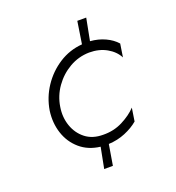

<svg xmlns="http://www.w3.org/2000/svg" viewBox="-126 -679 816 891"><g transform="rotate(-20 281.5 -233.5)"><path d="M144 -230Q136 -181 151 -137.5Q166 -94 200.5 -67Q235 -40 287 -40Q340 -39 384 -61.5Q428 -84 455 -113L445 -48Q418 -25 379.5 -9Q341 7 297 9L280 111H237L257 8Q198 1 158 -33.5Q118 -68 101 -119.5Q84 -171 92 -230Q102 -292 136.5 -344Q171 -396 223 -429.5Q275 -463 338 -468L355 -578H399L378 -469Q418 -466 451.5 -450.5Q485 -435 506 -411L496 -346Q479 -379 442 -400Q405 -421 356 -421Q303 -420 258 -394Q213 -368 182.5 -325Q152 -282 144 -230Z"/></g></svg>

Font: Jost* Light
Style: Italic
Weight: 300
Italic angle: -10°
Version: Version 3.7